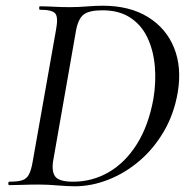

<svg xmlns="http://www.w3.org/2000/svg" viewBox="-20 -647 660 671"><path d="M241 4Q217 4 181.5 1Q146 -2 116 -2Q85 -2 59 -1Q33 0 12 0Q9 0 9 -6Q9 -12 12 -12Q42 -12 57.5 -17Q73 -22 81 -37Q89 -52 94 -81L176 -544Q184 -587 173 -600Q162 -613 119 -613Q117 -613 117 -619Q117 -625 119 -625Q140 -625 167.5 -623.5Q195 -622 225 -622Q253 -622 283.5 -624.5Q314 -627 339 -627Q433 -627 497 -587.5Q561 -548 588.5 -479.5Q616 -411 601 -323Q588 -248 552.5 -187.5Q517 -127 467 -84.5Q417 -42 358.5 -19Q300 4 241 4ZM235 -12Q303 -12 360.5 -45.5Q418 -79 458.5 -143.5Q499 -208 516 -301Q526 -361 521 -416.5Q516 -472 495 -516Q474 -560 435 -585.5Q396 -611 338 -611Q293 -611 273.5 -597Q254 -583 246 -542L167 -92Q159 -51 172 -31.5Q185 -12 235 -12Z"/></svg>

Font: Cormorant Light Medium
Style: Italic
Weight: 500
Italic angle: -10°
Version: Version 4.000